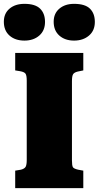

<svg xmlns="http://www.w3.org/2000/svg" viewBox="-43 -978 513 998"><path d="M36 0V-91L66 -96Q85 -101 90.5 -111.5Q96 -122 96 -147V-559Q96 -585 90 -594.5Q84 -604 61 -608L36 -612V-703H390V-612L361 -606Q344 -602 337.5 -593Q331 -584 331 -556V-144Q331 -117 336 -109Q341 -101 363 -96L390 -91V0ZM342 -767Q295 -767 265.5 -793Q236 -819 236 -865Q236 -908 265.5 -933Q295 -958 342 -958Q399 -958 424.5 -933Q450 -908 450 -864Q450 -819 419.5 -793Q389 -767 342 -767ZM84 -767Q36 -767 6.5 -793Q-23 -819 -23 -865Q-23 -908 6.5 -933Q36 -958 84 -958Q140 -958 165.5 -933Q191 -908 191 -864Q191 -819 161 -793Q131 -767 84 -767Z"/></svg>

Font: Literata 18pt Black
Style: Regular
Weight: 900
Designer: Latin by Veronika Burian and Jose Scaglione. Greek by Irene Vlachou. Cyrillic by Vera Evstafieva.
Foundry: TypeTogether
Version: Version 3.103;gftools[0.9.29]